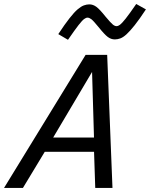

<svg xmlns="http://www.w3.org/2000/svg" viewBox="-46 -925 738 945"><path d="M126 -177.8 167.7 -248H434L443.5 -177.8ZM66.8 0H-26.2L375.4 -655H437.3L426.8 -604.1L194.2 -211.8H194.8ZM507.6 0H422.8L415.8 -211.6L417.7 -211.9L406.1 -606.2L419.2 -655H481.5ZM672.2 -878.8Q640.3 -830.3 617 -801Q593.7 -771.8 576.9 -756.4Q560.2 -741.1 546.2 -736Q532.2 -731 519.2 -731Q500.6 -731 484.5 -743.1Q468.3 -755.2 438.8 -792Q413.5 -823.1 403.4 -830.6Q393.3 -838.2 384.6 -838.2Q377.5 -838.2 368 -831.3Q358.5 -824.4 340.5 -801.4Q322.6 -778.4 288.6 -729.1L240.9 -757.1Q272.8 -805.6 295.8 -834.8Q318.7 -864.1 335.8 -878.8Q352.9 -893.4 366.9 -898.5Q380.9 -903.5 393.9 -903.5Q411.8 -903.5 428.3 -891.4Q444.8 -879.3 474 -842.5Q499.5 -812.1 509.3 -804.2Q519.1 -796.3 527.5 -796.3Q535.5 -796.3 544.7 -803.2Q553.9 -810.1 572.4 -833.2Q590.8 -856.4 624.5 -905.4Z"/></svg>

Font: Intel One Mono Light
Style: Italic
Weight: 300
Italic angle: -16°
Monospace: yes
Designer: Fred Shallcrass
Foundry: Frere-Jones Type LLC
Version: Version 1.004